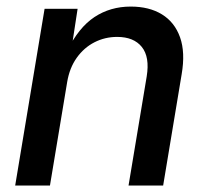

<svg xmlns="http://www.w3.org/2000/svg" viewBox="-20 -573 642 593"><path d="M187.5 -319.8 134.3 0H26.9L117.7 -545.9H219.7L199.2 -412.1L187.5 -416Q222.7 -487.8 271.7 -520.3Q320.8 -552.7 383.8 -552.7Q440.9 -552.7 480.2 -528.6Q519.5 -504.4 536.1 -457.8Q552.7 -411.1 541 -343.3L483.9 0H377L433.1 -336.9Q442.9 -397 418 -428Q393.1 -459 341.8 -459Q304.2 -459 271.7 -442.4Q239.3 -425.8 217 -394.5Q194.8 -363.3 187.5 -319.8Z"/></svg>

Font: Inter Medium
Style: Italic
Weight: 500
Italic angle: -9.3988°
Designer: Rasmus Andersson
Foundry: rsms
Version: Version 4.001;git-66647c0bb